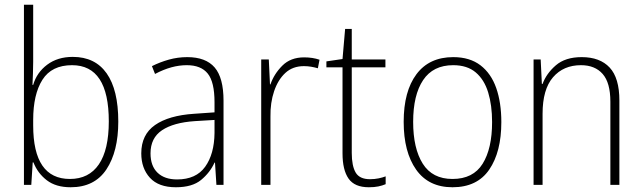

<svg xmlns="http://www.w3.org/2000/svg" viewBox="-20 -780 2711 810"><path d="M120 -520Q120 -497 119 -469.5Q118 -442 117 -422H120Q135 -474 179 -507Q223 -540 287 -540Q381 -540 430 -470.5Q479 -401 479 -267Q479 -141 429 -65.5Q379 10 278 10Q216 10 177.5 -19.5Q139 -49 121 -95H118L112 0H81V-760H120ZM284 -505Q198 -505 159 -443.5Q120 -382 120 -274V-251Q120 -25 275 -25Q355 -25 397 -86.5Q439 -148 439 -268Q439 -505 284 -505Z M770 -539Q848 -539 885.5 -495.5Q923 -452 923 -355V0H893L887 -94H885Q866 -52 828.5 -21Q791 10 722 10Q649 10 612.5 -30Q576 -70 576 -133Q576 -212 634 -252.5Q692 -293 799 -300L885 -306V-349Q885 -434 856.5 -469.5Q828 -505 768 -505Q736 -505 703 -496Q670 -487 634 -468L621 -501Q655 -518 692.5 -528.5Q730 -539 770 -539ZM802 -269Q712 -263 663.5 -230.5Q615 -198 615 -133Q615 -80 644.5 -51.5Q674 -23 727 -23Q807 -23 845.5 -76.5Q884 -130 885 -219V-274Z M1263 -538Q1299 -538 1328 -528L1321 -492Q1307 -496 1292.5 -498.5Q1278 -501 1262 -501Q1215 -501 1184 -472.5Q1153 -444 1136.5 -395.5Q1120 -347 1121 -288V0H1082V-529H1114L1119 -424H1121Q1136 -468 1171 -503Q1206 -538 1263 -538Z M1541 -24Q1560 -24 1577 -27.5Q1594 -31 1607 -36V-3Q1593 3 1576 6.5Q1559 10 1536 10Q1476 10 1450.5 -26.5Q1425 -63 1425 -133V-496H1357V-521L1425 -531L1436 -658H1464V-529H1606V-496H1464V-135Q1464 -80 1480.5 -52Q1497 -24 1541 -24Z M2095 -265Q2095 -139 2044 -64.5Q1993 10 1889 10Q1788 10 1735.5 -64.5Q1683 -139 1683 -266Q1683 -395 1737 -467Q1791 -539 1892 -539Q1962 -539 2007 -504.5Q2052 -470 2073.5 -408.5Q2095 -347 2095 -265ZM1723 -266Q1723 -154 1763.5 -89.5Q1804 -25 1889 -25Q1976 -25 2016 -89Q2056 -153 2056 -265Q2056 -336 2039.5 -390Q2023 -444 1987 -474.5Q1951 -505 1892 -505Q1807 -505 1765 -442Q1723 -379 1723 -266Z M2434 -539Q2511 -539 2552 -495Q2593 -451 2593 -356V0H2555V-351Q2555 -431 2522.5 -468Q2490 -505 2431 -505Q2357 -505 2313 -454Q2269 -403 2269 -300V0H2231V-529H2261L2266 -426H2269Q2285 -470 2325 -504.5Q2365 -539 2434 -539Z"/></svg>

Font: Noto Sans Armenian SemiCondensed ExtraLight
Style: Regular
Weight: 200
Width: 4
Designer: Monotype Design Team
Foundry: Monotype Imaging Inc.
Version: Version 2.008; ttfautohint (v1.8.4.7-5d5b)